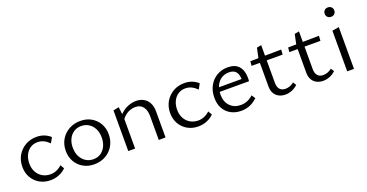

<svg xmlns="http://www.w3.org/2000/svg" viewBox="-32 -1218 3464 1814"><g transform="rotate(-20 1699.5 -310.5)"><path d="M252.1 8.5Q191.4 8.5 144 -18.4Q96.5 -45.3 69.2 -92.6Q41.9 -140 41.9 -201.2Q41.9 -265 71.1 -315Q100.4 -364.9 150.3 -393.8Q200.2 -422.6 263.2 -422.6Q305.8 -422.6 340.1 -408.9Q374.5 -395.2 401.1 -370.6L371.7 -318Q346.6 -343.6 317.6 -358Q288.6 -372.3 255 -372.3Q211.9 -372.3 180.1 -350.1Q148.3 -328 131.4 -290.9Q114.5 -253.8 114.5 -208.3Q114.5 -158.8 134.9 -121.9Q155.3 -84.9 190.6 -64.8Q225.9 -44.6 269.5 -44.6Q301.4 -44.6 331 -57.2Q360.6 -69.8 385.2 -93.2L407.8 -54.1Q385.4 -31.7 359 -17.9Q332.7 -4 305.9 2.2Q279 8.5 252.1 8.5Z M690 8.5Q629.2 8.5 581.4 -18.9Q533.6 -46.2 506.3 -93.8Q478.9 -141.5 478.9 -202.1Q478.9 -266.5 508.4 -316.2Q537.8 -365.9 588.9 -394.3Q640 -422.6 704.5 -422.6Q765.3 -422.6 812.5 -395.6Q859.7 -368.5 887.1 -321.4Q914.5 -274.3 914.5 -213.1Q914.5 -149.3 885.6 -99Q856.6 -48.8 806 -20.2Q755.5 8.5 690 8.5ZM699.3 -39.7Q744.3 -39.7 776.3 -62.5Q808.3 -85.2 825.1 -123.1Q841.9 -161 841.9 -206Q841.9 -257.6 822.5 -295.4Q803.2 -333.2 770.2 -353.8Q737.2 -374.5 695.2 -374.5Q651.2 -374.5 618.7 -352.5Q586.2 -330.5 568.9 -293.4Q551.5 -256.3 551.5 -209.7Q551.5 -158.1 571.1 -119.8Q590.7 -81.5 624.3 -60.6Q657.8 -39.7 699.3 -39.7Z M1340.3 0V-240.3Q1340.3 -300.7 1313.2 -334.5Q1286.1 -368.4 1236.4 -368.4Q1210.1 -368.4 1181.4 -357.9Q1152.6 -347.3 1127.6 -325.1Q1102.5 -302.8 1084.4 -267.7L1060.7 -290.6Q1083.7 -336.2 1117.4 -364.7Q1151.1 -393.2 1189.3 -406.6Q1227.6 -420 1263.5 -420Q1306.9 -420 1339.5 -401.3Q1372 -382.6 1390.2 -347.7Q1408.4 -312.8 1408.4 -263.4V0ZM1033.5 0V-408.1L1090.1 -420.4L1102.3 -321.3V0Z M1738.1 8.5Q1677.4 8.5 1630 -18.4Q1582.5 -45.3 1555.2 -92.6Q1527.9 -140 1527.9 -201.2Q1527.9 -265 1557.1 -315Q1586.4 -364.9 1636.3 -393.8Q1686.2 -422.6 1749.2 -422.6Q1791.8 -422.6 1826.1 -408.9Q1860.5 -395.2 1887.1 -370.6L1857.7 -318Q1832.6 -343.6 1803.6 -358Q1774.6 -372.3 1741 -372.3Q1697.9 -372.3 1666.1 -350.1Q1634.3 -328 1617.4 -290.9Q1600.5 -253.8 1600.5 -208.3Q1600.5 -158.8 1620.9 -121.9Q1641.3 -84.9 1676.6 -64.8Q1711.9 -44.6 1755.5 -44.6Q1787.4 -44.6 1817 -57.2Q1846.6 -69.8 1871.2 -93.2L1893.8 -54.1Q1871.4 -31.7 1845 -17.9Q1818.7 -4 1791.9 2.2Q1765 8.5 1738.1 8.5Z M2169.6 8.6Q2111.1 8.6 2065.9 -15.9Q2020.7 -40.4 1995.3 -85.5Q1969.9 -130.7 1969.9 -193.1Q1969.9 -261.9 1998.4 -313.6Q2027 -365.3 2075.4 -393.8Q2123.9 -422.4 2185 -422.4Q2258.7 -422.4 2295.8 -380.3Q2332.8 -338.2 2332.8 -264.6Q2332.8 -256.5 2332.6 -247.5Q2332.5 -238.4 2331.2 -229.8H2272.4V-265.2Q2272.4 -319.4 2250.2 -346.5Q2228.1 -373.6 2180.5 -373.6Q2137.4 -373.6 2104.3 -352.5Q2071.2 -331.3 2052.9 -292.9Q2034.6 -254.5 2034.6 -202.4Q2034.6 -130.1 2075.9 -87.5Q2117.1 -44.8 2183 -44.8Q2216.9 -44.8 2247.9 -57Q2278.8 -69.2 2308 -95.9L2332.7 -59.1Q2305.8 -33.7 2278.5 -18.7Q2251.1 -3.6 2224 2.5Q2196.9 8.6 2169.6 8.6ZM2008.5 -229.8 2017.1 -273.4H2321.8V-229.8Z M2612.9 7Q2577.1 7 2548.2 -7.8Q2519.3 -22.5 2503.1 -50.9Q2486.9 -79.2 2486.9 -119.6V-393.7L2510 -502L2555.7 -510.8V-131.4Q2555.7 -88.3 2576 -66.2Q2596.2 -44.2 2631.4 -44.2Q2652.7 -44.2 2674.8 -51.8Q2696.8 -59.5 2718 -76.6L2738.4 -44.3Q2709.8 -17.6 2677.2 -5.3Q2644.5 7 2612.9 7ZM2715.6 -357.3 2403.4 -357.9 2407.5 -402.8 2719 -407.2Z M2992.9 7Q2957.1 7 2928.2 -7.8Q2899.3 -22.5 2883.1 -50.9Q2866.9 -79.2 2866.9 -119.6V-393.7L2890 -502L2935.7 -510.8V-131.4Q2935.7 -88.3 2956 -66.2Q2976.2 -44.2 3011.4 -44.2Q3032.7 -44.2 3054.8 -51.8Q3076.8 -59.5 3098 -76.6L3118.4 -44.3Q3089.8 -17.6 3057.2 -5.3Q3024.5 7 2992.9 7ZM3095.6 -357.3 2783.4 -357.9 2787.5 -402.8 3099 -407.2Z M3234.8 0V-408.7L3303.1 -420.2V0ZM3269.2 -536.2Q3247.5 -536.2 3234.1 -549.3Q3220.7 -562.4 3220.7 -583Q3220.7 -604.1 3234.1 -617.2Q3247.5 -630.4 3269.2 -630.4Q3290.3 -630.4 3303.7 -617.2Q3317.1 -604.1 3317.1 -583Q3317.1 -562.4 3303.7 -549.3Q3290.3 -536.2 3269.2 -536.2Z"/></g></svg>

Font: Ysabeau
Style: Bold
Weight: 700
Designer: Christian Thalmann (Catharsis Fonts)
Version: Version 2.000;gftools[0.9.27.dev2+g8671c4b]